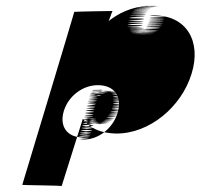

<svg xmlns="http://www.w3.org/2000/svg" viewBox="-20 -574 676 647"><path d="M625.4 -325C660 -435 608.2 -524 495.6 -522C443 -520 607.4 -518 494.8 -516C442.1 -514 607.1 -514 494.8 -513C441.5 -512 605.9 -510 493.6 -509C440.3 -508 605 -507 492.7 -506C439.4 -505 605.1 -504 491.2 -501C437.3 -498 601.6 -496 488.3 -495C435 -494 599.7 -493 486.4 -492C433.1 -491 597.5 -489 484.2 -488C430.9 -487 596.9 -487 483.3 -485C429.7 -483 593.4 -482 479.8 -480C426.4 -479 590.1 -478 475.5 -476C420.9 -474 585.3 -472 471 -471C417.7 -470 580.4 -469 467.1 -468C413.8 -467 577.8 -467 464.5 -466C411.2 -465 574.9 -464 460.6 -463C406.2 -462 571.2 -462 456.9 -461C403.6 -460 567.6 -460 453.6 -460C399.6 -460 563.3 -459 449.3 -459C395.3 -459 559.3 -459 446.3 -459C393.3 -459 557.6 -460 443.6 -460C389.6 -460 553.9 -461 439.9 -461C385.9 -461 551.2 -462 437.2 -462C383.2 -462 548.2 -462 434.6 -463C380.9 -464 544.9 -464 431.2 -465C378.2 -465 542.5 -466 429.8 -467C377.1 -468 541.7 -470 428.7 -470C375.7 -470 539.9 -474 426.9 -474C373.9 -474 538.8 -477 424.8 -477C371.8 -477 536.8 -480 423.8 -480C370.8 -480 536.4 -482 423.4 -482C369.4 -482 532.7 -483 418.7 -483C365.7 -483 532.9 -487 420.8 -490C368.7 -493 534.6 -496 422.3 -498C369.9 -500 536.5 -502 424.1 -504C371.7 -506 538.3 -508 425.9 -510C373.2 -511 538.5 -512 426.1 -514C373.8 -516 541 -520 428 -520C375 -520 541.9 -523 428.9 -523C376.9 -523 543.8 -526 432.4 -528C380.7 -529 546 -530 434.3 -531C382.6 -532 548 -533 436.3 -534C384.6 -535 549.9 -536 438.2 -537C386.5 -538 552.8 -539 441.1 -540C390.4 -541 555.7 -542 445 -543C394.3 -544 560.6 -545 449.9 -546C398.2 -547 565.2 -547 454.5 -548C403.8 -549 569.8 -549 459.2 -550C407.2 -550 574.5 -551 462.5 -551C411.5 -551 577.8 -552 466.8 -552C415.8 -552 582.1 -553 471.1 -553C418.1 -553 588.4 -554 475.4 -554C423.4 -554 589.1 -553 478.1 -553C427.1 -553 375.7 -529 338.9 -497L342.3 -495C344 -494 358.5 -538 359.2 -537C359.2 -537 229.6 -535 230.3 -534C231 -533 55.3 48 55 49C55.7 50 187.4 51 187.8 53L259.2 -174C281.4 -142 319.2 -125 370.9 -124C483.6 -123 591.4 -214 625.4 -325ZM376.6 -195C361.1 -141 310.5 -103 261.8 -104C214.1 -105 314.7 -107 264.7 -107C214.7 -107 315.3 -109 265.3 -109C216.3 -109 317.2 -112 267.9 -114C219.5 -116 320.1 -118 270.7 -120C222.3 -122 322.2 -125 273.1 -128C224.1 -131 325.7 -133 276.6 -136C227.5 -139 327.4 -142 278.3 -145C228.9 -147 330.9 -150 280.8 -153C231.7 -156 331.3 -158 281.9 -160C232.8 -163 333.4 -165 284.1 -167C234.7 -169 336.2 -174 285.2 -174C235.2 -174 336.1 -177 286.1 -177C237.1 -177 337.1 -177 287.1 -177C237.8 -176 338.5 -175 288.2 -174C238.9 -173 339.6 -172 289.3 -171C240 -170 340.4 -168 291.1 -167C242.4 -165 343.1 -164 294.8 -163C246.5 -162 347.5 -162 298.2 -161C250.2 -161 350.9 -160 301.6 -159C253.6 -159 354.3 -158 305.3 -158C255.3 -158 359 -157 309 -157C261 -157 362.7 -156 313.7 -156C265.7 -156 366.7 -156 318.7 -156C268.7 -156 373 -157 323 -157C275 -157 377.6 -159 328.6 -159C278.6 -159 383.5 -162 333.5 -162C285.5 -162 386.8 -163 338.1 -164C290.4 -165 392.1 -167 343.4 -168C294.7 -169 395.3 -171 346.6 -172C297.9 -173 400.2 -174 351.8 -176C304.4 -178 405 -180 356.6 -182C308.3 -184 409.9 -186 360.5 -188C312.1 -190 413.4 -191 363.7 -192C315 -193 414.6 -195 364.9 -196C316.2 -197 416.2 -197 366.5 -198C317.8 -199 418.8 -202 369.7 -205C321.6 -208 421.5 -211 371.8 -212C322.1 -213 422.4 -214 372.7 -215C323 -216 423.6 -218 374 -219C324.3 -220 424.9 -222 374.5 -224C325.1 -226 426.3 -230 375.3 -230C325.3 -230 424.8 -235 374.8 -235C324.8 -235 425.8 -238 375.1 -239C325.4 -240 426 -242 375.3 -243C325.6 -244 425.2 -246 374.8 -248C324.4 -250 424 -252 373.7 -254C323.3 -256 422.6 -257 370.9 -258C320.2 -259 419.5 -260 367.8 -261C317.1 -262 414.4 -263 362.7 -264C312 -265 410 -265 358.3 -266C306.6 -267 404.6 -267 352.6 -267C300.9 -268 398.9 -268 346.9 -268C295.9 -268 393.9 -268 341.9 -268C290.6 -267 389.3 -266 337.3 -266C286.3 -266 384.3 -266 333 -265C282 -265 379.7 -264 327.4 -263C276.1 -262 374.1 -262 323.1 -262C271.8 -261 370.5 -260 318.2 -259C266.9 -258 364.9 -258 312.6 -257C261.3 -256 358 -252 306 -252C256 -252 354.7 -251 304.7 -251C254.7 -251 355 -252 305 -252C255 -252 356 -255 306 -255C257 -255 357.3 -256 307.6 -257C258.9 -258 359.5 -260 309.8 -261C261.1 -262 362 -265 312 -265C262 -265 362.6 -267 312.6 -267C263.6 -267 363.2 -269 312.5 -270C262.9 -271 362.2 -272 310.2 -272C259.2 -272 358.2 -272 306.9 -271C255.5 -270 353.9 -268 303.9 -268C253.9 -268 353.3 -266 303.3 -266C253.3 -266 351.7 -264 301.4 -263C251.1 -262 350.8 -261 299.5 -260C248.9 -258 347.3 -256 297.3 -256C247.3 -256 346 -252 296 -252C246 -252 344.8 -248 294.8 -248C245.8 -248 344.3 -243 294.3 -243C244.3 -243 343.4 -240 293.4 -240C243.4 -240 342.2 -236 292.2 -236C243.2 -236 341.5 -234 291.2 -233C242.2 -233 340.6 -231 290.6 -231C239.6 -231 338.1 -226 289.1 -226C239.1 -226 338.8 -225 288.8 -225C239.8 -225 337.9 -222 287.3 -220C237.6 -218 337.3 -217 286.7 -215C237.4 -214 335.5 -211 284.9 -209C235.3 -207 334 -206 283.1 -203C233.5 -201 332.5 -198 281.6 -195C231.7 -192 330.8 -189 280.2 -187C230.6 -185 328.9 -183 278.3 -181C228.7 -179 327.1 -177 276.2 -174C225.3 -171 325.7 -169 275.1 -167C225.4 -165 323.8 -163 272.9 -160C223.3 -158 322.4 -155 271.8 -153C221.6 -149 319.6 -146 269 -144C219.4 -142 318.5 -139 267.6 -136C216.7 -133 315.1 -131 264.1 -128C213.2 -125 312.6 -123 262 -121C211.4 -119 309.8 -117 259.2 -115C208.5 -113 307.9 -111 257.9 -111C207.9 -111 178.9 -147 195.1 -200C210.7 -251 260.1 -288 311.7 -287C366.4 -286 391.8 -248 376.6 -195Z"/></svg>

Font: Hussar Wojna
Style: 3Obl
Weight: 400
Designer: Robert Jablonski
Foundry: Cannot Into Space Fonts
Version: Version 1.01